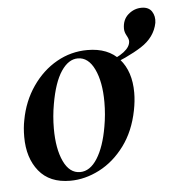

<svg xmlns="http://www.w3.org/2000/svg" viewBox="-44 -560 563 616"><g transform="rotate(-5 237.5 -252.5)"><path d="M23 -139Q23 -169 28 -193Q39 -253 71.5 -300Q104 -347 150 -373Q196 -399 249 -399Q316 -399 351.5 -358.5Q387 -318 387 -250Q387 -223 381 -193Q368 -127 333.5 -80.5Q299 -34 252.5 -10Q206 14 158 14Q92 14 57.5 -28.5Q23 -71 23 -139ZM282 -149Q289 -188 289 -228Q289 -293 269.5 -334Q250 -375 216 -375Q186 -375 162.5 -340Q139 -305 127 -236Q120 -197 120 -157Q120 -92 139 -51.5Q158 -11 192 -11Q224 -11 247.5 -48Q271 -85 282 -149ZM385 -416Q385 -423 378.5 -434.5Q372 -446 372 -457Q372 -486 391 -502.5Q410 -519 434 -519Q457 -519 467 -503.5Q477 -488 474 -467Q465 -421 420.5 -392.5Q376 -364 302 -337L301 -351Q385 -380 385 -416Z"/></g></svg>

Font: Cormorant Infant
Style: Bold Italic
Weight: 700
Italic angle: -10°
Designer: Christian Thalmann (Catharsis Fonts)
Foundry: Catharsis Fonts
Version: Version 4.000